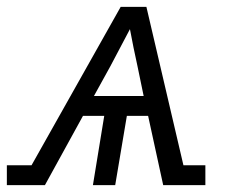

<svg xmlns="http://www.w3.org/2000/svg" viewBox="-60 -540 680 560"><path d="M-40 0V-58H32L292 -520H367L475 -58H539V0H416L372 -202H310L276 0H211L244 -202H182L71 0ZM214 -260H359L341 -347Q335 -374 329.5 -401Q324 -428 319 -455Q305 -428 290.5 -401Q276 -374 262 -347Z"/></svg>

Font: Iosevka Etoile Light Oblique
Style: Regular
Weight: 300
Italic angle: -9°
Designer: Belleve Invis
Foundry: Belleve Invis
Version: Version 15.5.2; ttfautohint (v1.8.4)